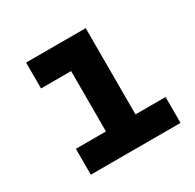

<svg xmlns="http://www.w3.org/2000/svg" viewBox="-138 -764 925 912"><g transform="rotate(-30 325.0 -307.5)"><path d="M111 -615H438V-142H603V0H111V-142H276V-473H111Z"/></g></svg>

Font: Martian Mono SemiCondensed
Style: Bold
Weight: 700
Width: 4
Designer: Roman Shamin
Foundry: Evil Martians
Version: Version 1.000